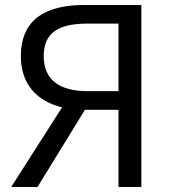

<svg xmlns="http://www.w3.org/2000/svg" viewBox="-20 -753 689 773"><path d="M457 -386H333C219 -386 156 -432 156 -527C156 -624 219 -658 333 -658H457ZM320 -733C171 -733 64 -680 64 -527C64 -410 133 -344 230 -321L25 0H131L322 -311H457V0H549V-733Z"/></svg>

Font: Source Han Sans KR Regular
Style: Regular
Weight: 400
Designer: Ryoko NISHIZUKA (kana & ideographs); Paul D. Hunt (Latin, Greek & Cyrillic); Wenlong ZHANG (bopomofo); Sandoll Communica
Foundry: Adobe Systems Incorporated
Version: Version 1.004;PS 1.004;hotconv 1.0.82;makeotf.lib2.5.63406